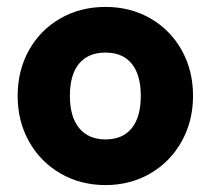

<svg xmlns="http://www.w3.org/2000/svg" viewBox="-20 -524 609 555"><path d="M31 -247Q31 -320.5 63.8 -379Q96.5 -437.5 154.5 -470.8Q212.5 -504 285 -504Q357 -504 414.8 -470.8Q472.5 -437.5 505.2 -379Q538 -320.5 538 -247Q538 -174 505 -115Q472 -56 414.2 -22.5Q356.5 11 285 11Q213 11 155 -22.5Q97 -56 64 -114.8Q31 -173.5 31 -247ZM285 -121Q334.5 -121 360.8 -153.5Q387 -186 387 -247Q387 -307.5 360.8 -339.8Q334.5 -372 285 -372Q235 -372 208.5 -340Q182 -308 182 -247Q182 -186.5 208.8 -153.8Q235.5 -121 285 -121Z"/></svg>

Font: HK Grotesk Black
Style: Regular
Weight: 900
Designer: Alfredo Marco Pradil
Foundry: Hanken Design Co.
Version: Version 3.001